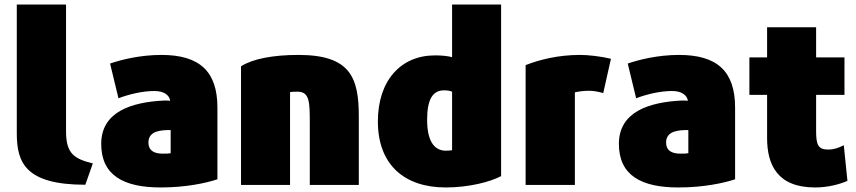

<svg xmlns="http://www.w3.org/2000/svg" viewBox="-20 -800 3771 846"><path d="M54 -780V-212C54 -83 93 14 356 14L389 -80C307 -100 271 -123 271 -221V-780Z M426 -166C426 -27 525 26 688 26C797 26 887 7 938 -10V-326C938 -485 860 -558 691 -558C596 -558 511 -536 465 -520L502 -367C549 -385 609 -399 660 -399C703 -399 726 -381 730 -356C722 -357 713 -357 703 -357C558 -350 426 -307 426 -166ZM732 -227V-125C721 -123 718 -123 697 -123C658 -123 634 -137 634 -172C634 -225 692 -227 732 -227Z M1258 15V-394C1271 -396 1274 -396 1291 -396C1345 -396 1345 -349 1345 -255V15H1561V-286C1561 -456 1526 -558 1295 -558C1184 -558 1094 -541 1042 -508V15Z M1944 26C2047 26 2141 1 2188 -24V-780H1972V-548C1955 -553 1928 -556 1897 -556C1745 -556 1645 -444 1645 -265C1645 -74 1762 26 1944 26ZM1937 -402C1951 -402 1963 -400 1972 -396V-138C1964 -137 1954 -136 1945 -136C1891 -136 1862 -182 1862 -272C1862 -363 1887 -402 1937 -402Z M2296 -513V15H2513V-393C2528 -397 2554 -400 2574 -400C2594 -400 2608 -398 2638 -390L2672 -541C2627 -552 2571 -558 2536 -558C2437 -558 2354 -536 2296 -513Z M2707 -166C2707 -27 2806 26 2969 26C3078 26 3168 7 3219 -10V-326C3219 -485 3141 -558 2972 -558C2877 -558 2792 -536 2746 -520L2783 -367C2830 -385 2890 -399 2941 -399C2984 -399 3007 -381 3011 -356C3003 -357 2994 -357 2984 -357C2839 -350 2707 -307 2707 -166ZM3013 -227V-125C3002 -123 2999 -123 2978 -123C2939 -123 2915 -137 2915 -172C2915 -225 2973 -227 3013 -227Z M3360 -382V-192C3360 -74 3405 26 3572 26C3630 26 3682 11 3714 -3L3698 -160C3672 -147 3653 -141 3629 -141C3585 -141 3576 -162 3576 -222V-382H3701V-547H3576V-680H3360V-547H3282V-382Z"/></svg>

Font: Repo ExtraBlack
Style: Regular
Weight: 400
Designer: Stefan Peev
Foundry: Context Ltd
Version: Version 001.502